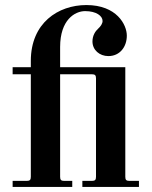

<svg xmlns="http://www.w3.org/2000/svg" viewBox="-20 -740 602 760"><path d="M30 0H266V-24H234C222 -24 218 -28 218 -40V-446H344C356 -446 360 -442 360 -430V-40C360 -28 356 -24 344 -24H306V0H530V-24H492C480 -24 476 -28 476 -40V-474H218V-554C218 -661 276 -696 317 -696C361 -696 386 -677 386 -657C386 -647 379 -636 368 -626C358 -617 346 -600 346 -576C346 -542 374 -518 409 -518C454 -518 482 -554 482 -599C482 -642 442 -720 322 -720C210 -720 102 -649 102 -499V-474H30V-446H102V-40C102 -28 98 -24 86 -24H30Z"/></svg>

Font: Old Standard
Style: Bold
Weight: 700
Designer: Alexey Kryukov <alexios@thessalonica.org.ru>
Version: Version 2.0.2